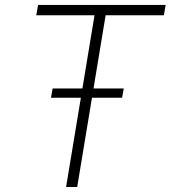

<svg xmlns="http://www.w3.org/2000/svg" viewBox="-20 -747 682 767"><path d="M125 -686.1 132.1 -727.3H641.7L634.6 -686.1H402L288.4 0H244L357.6 -686.1ZM183.6 -356.5 190.3 -393.5H474.4L467.7 -356.5Z"/></svg>

Font: Inter UI Extra Light
Style: Italic
Weight: 200
Italic angle: -9.39999°
Designer: Rasmus Andersson
Foundry: rsms
Version: 3.2;8d6f07862